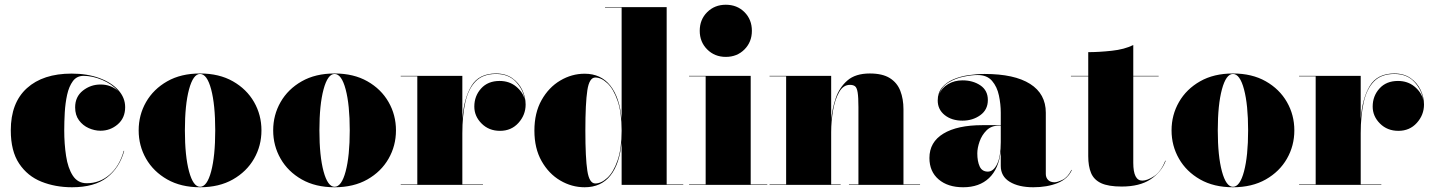

<svg xmlns="http://www.w3.org/2000/svg" viewBox="-20 -780 6040 810"><path d="M504 -143.5Q484.5 -72.5 431.5 -31.2Q378.5 10 284 10Q213.5 10 154.8 -13.5Q96 -37 60.8 -89.8Q25.5 -142.5 25.5 -230Q25.5 -346.5 93.5 -408Q161.5 -469.5 282 -469.5Q348 -469.5 399 -450.8Q450 -432 479 -400Q508 -368 508 -328Q508 -282.5 476.8 -255.5Q445.5 -228.5 404 -228.5Q379 -228.5 354.2 -239.5Q329.5 -250.5 313.2 -272.5Q297 -294.5 297 -327Q297 -372 329.8 -397.8Q362.5 -423.5 404 -423.5Q448.5 -423.5 478.5 -395.5Q452.5 -425.5 411.2 -442.8Q370 -460 332.5 -460Q304 -460 287.5 -437.8Q271 -415.5 263.2 -380.2Q255.5 -345 253.2 -305.2Q251 -265.5 251 -230Q251 -173 258.8 -122Q266.5 -71 287.2 -39Q308 -7 346 -7Q400.5 -7 442.2 -43Q484 -79 502 -143.5Z M565 -230Q565 -295 596.2 -349.5Q627.5 -404 685.5 -437Q743.5 -470 824 -470Q904.5 -470 962.5 -437Q1020.5 -404 1051.8 -349.5Q1083 -295 1083 -230Q1083 -165 1051.8 -110.5Q1020.5 -56 962.5 -23Q904.5 10 824 10Q743.5 10 685.5 -23Q627.5 -56 596.2 -110.5Q565 -165 565 -230ZM760 -230Q760 -122 777.5 -57Q795 8 824 8Q853.5 8 870.8 -57Q888 -122 888 -230Q888 -338 870.8 -403Q853.5 -468 824 -468Q795 -468 777.5 -403Q760 -338 760 -230Z M1132.5 -230Q1132.5 -295 1163.8 -349.5Q1195 -404 1253 -437Q1311 -470 1391.5 -470Q1472 -470 1530 -437Q1588 -404 1619.2 -349.5Q1650.5 -295 1650.5 -230Q1650.5 -165 1619.2 -110.5Q1588 -56 1530 -23Q1472 10 1391.5 10Q1311 10 1253 -23Q1195 -56 1163.8 -110.5Q1132.5 -165 1132.5 -230ZM1327.5 -230Q1327.5 -122 1345 -57Q1362.5 8 1391.5 8Q1421 8 1438.2 -57Q1455.5 -122 1455.5 -230Q1455.5 -338 1438.2 -403Q1421 -468 1391.5 -468Q1362.5 -468 1345 -403Q1327.5 -338 1327.5 -230Z M1670.5 -2H1740.5V-458H1670.5V-460H1930.5V-277.5Q1937 -365 1968.8 -417.5Q2000.5 -470 2072.5 -470Q2113 -470 2140.8 -450.5Q2168.5 -431 2183 -401Q2197.5 -371 2197.5 -339Q2197.5 -295 2167.2 -261.5Q2137 -228 2089.5 -228Q2042.5 -228 2011.8 -258.8Q1981 -289.5 1981 -330.5Q1981 -375 2009.8 -406.8Q2038.5 -438.5 2087.5 -438.5Q2128.5 -438.5 2157.2 -415Q2186 -391.5 2194 -360Q2187.5 -401.5 2156.5 -434.8Q2125.5 -468 2072.5 -468Q2017 -468 1986.2 -436.2Q1955.5 -404.5 1943 -348Q1930.5 -291.5 1930.5 -218V-2H2017.5V0H1670.5Z M2862.5 -2V0H2602.5V-180.5Q2594.5 -89 2555.2 -39.5Q2516 10 2446.5 10Q2392 10 2343.5 -18.5Q2295 -47 2264.8 -100.5Q2234.5 -154 2234.5 -229Q2234.5 -304 2264.8 -357.8Q2295 -411.5 2343.5 -440.2Q2392 -469 2446.5 -469Q2515 -469 2554.8 -418.8Q2594.5 -368.5 2602.5 -277V-748H2532.5V-750H2792.5V-2ZM2602.5 -229Q2602.5 -306 2585.2 -355.5Q2568 -405 2542.2 -429Q2516.5 -453 2491.5 -453Q2466 -453 2457.8 -398.8Q2449.5 -344.5 2449.5 -229Q2449.5 -113.5 2457.8 -59.8Q2466 -6 2491.5 -6Q2516.5 -6 2542.2 -29.8Q2568 -53.5 2585.2 -102.8Q2602.5 -152 2602.5 -229Z M2932 -650Q2932 -697.5 2963.5 -728.8Q2995 -760 3042 -760Q3089.5 -760 3120.8 -728.8Q3152 -697.5 3152 -650Q3152 -603 3120.8 -571.5Q3089.5 -540 3042 -540Q2995 -540 2963.5 -571.5Q2932 -603 2932 -650ZM2887 -2H2957V-458H2887V-460H3147V-2H3217V0H2887Z M3226.5 -2H3296.5V-458H3226.5V-460H3486.5V-273.5Q3490.5 -320.5 3505.8 -365.8Q3521 -411 3555 -440.5Q3589 -470 3649.5 -470Q3703 -470 3734 -450.5Q3765 -431 3778.2 -396.8Q3791.5 -362.5 3791.5 -319V-2H3861.5V0H3561.5V-2H3601.5V-328Q3601.5 -370 3598.2 -390Q3595 -410 3587.2 -416Q3579.5 -422 3565.5 -422Q3537.5 -422 3520 -391.2Q3502.5 -360.5 3494.5 -314.5Q3486.5 -268.5 3486.5 -223V-2H3526.5V0H3226.5Z M4125 -252H4202V-304.5Q4202 -340.5 4194.2 -377.2Q4186.5 -414 4165.2 -438.8Q4144 -463.5 4104 -463.5Q4079 -463.5 4045 -456.5Q4011 -449.5 3982 -432.2Q3953 -415 3942.5 -383.5Q3953 -409.5 3979.8 -425.2Q4006.5 -441 4040.5 -441Q4084.5 -441 4116 -419.8Q4147.5 -398.5 4147.5 -358Q4147.5 -317 4115.5 -294Q4083.5 -271 4040.5 -271Q3995 -271 3965.5 -294.5Q3936 -318 3936 -356Q3936 -388.5 3953.8 -410.2Q3971.5 -432 4000.8 -444.8Q4030 -457.5 4065 -462.8Q4100 -468 4134 -468Q4259.5 -468 4325.8 -426Q4392 -384 4392 -304.5V-46Q4392 -31 4401.5 -21Q4411 -11 4429 -11Q4440.5 -11 4462.5 -21.5Q4484.5 -32 4500 -63H4502Q4485 -25 4441.2 -7.5Q4397.5 10 4339 10Q4277.5 10 4239.8 -13Q4202 -36 4202 -80V-142.5Q4193.5 -67.5 4152.5 -28.8Q4111.5 10 4043.5 10Q3978.5 10 3939.8 -23.2Q3901 -56.5 3901 -113.5Q3901 -180.5 3959.8 -216.2Q4018.5 -252 4125 -252ZM4147.5 -56Q4171 -56 4186.5 -87.8Q4202 -119.5 4202 -180.5V-250H4193.5Q4162 -250 4142 -230Q4122 -210 4112.5 -182.8Q4103 -155.5 4103 -133Q4103 -99.5 4113 -77.8Q4123 -56 4147.5 -56Z M4898 -102Q4880 -54 4834 -23.5Q4788 7 4712 7Q4656 7 4625.5 -7.2Q4595 -21.5 4583 -50Q4571 -78.5 4571 -121V-458H4498V-460H4571V-560Q4616 -560 4669.8 -565.8Q4723.5 -571.5 4761 -590V-460H4868V-458H4761V-93Q4761 -18 4799 -18Q4820 -18 4848.8 -36.8Q4877.5 -55.5 4896 -102Z M4922.5 -230Q4922.5 -295 4953.8 -349.5Q4985 -404 5043 -437Q5101 -470 5181.5 -470Q5262 -470 5320 -437Q5378 -404 5409.2 -349.5Q5440.5 -295 5440.5 -230Q5440.5 -165 5409.2 -110.5Q5378 -56 5320 -23Q5262 10 5181.5 10Q5101 10 5043 -23Q4985 -56 4953.8 -110.5Q4922.5 -165 4922.5 -230ZM5117.5 -230Q5117.5 -122 5135 -57Q5152.5 8 5181.5 8Q5211 8 5228.2 -57Q5245.5 -122 5245.5 -230Q5245.5 -338 5228.2 -403Q5211 -468 5181.5 -468Q5152.5 -468 5135 -403Q5117.5 -338 5117.5 -230Z M5460.5 -2H5530.5V-458H5460.5V-460H5720.5V-277.5Q5727 -365 5758.8 -417.5Q5790.5 -470 5862.5 -470Q5903 -470 5930.8 -450.5Q5958.5 -431 5973 -401Q5987.5 -371 5987.5 -339Q5987.5 -295 5957.2 -261.5Q5927 -228 5879.5 -228Q5832.5 -228 5801.8 -258.8Q5771 -289.5 5771 -330.5Q5771 -375 5799.8 -406.8Q5828.5 -438.5 5877.5 -438.5Q5918.5 -438.5 5947.2 -415Q5976 -391.5 5984 -360Q5977.5 -401.5 5946.5 -434.8Q5915.5 -468 5862.5 -468Q5807 -468 5776.2 -436.2Q5745.5 -404.5 5733 -348Q5720.5 -291.5 5720.5 -218V-2H5807.5V0H5460.5Z"/></svg>

Font: Bodoni* 96pt Fatface
Style: Regular
Weight: 900
Version: Version 2.3